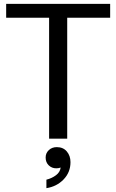

<svg xmlns="http://www.w3.org/2000/svg" viewBox="-20 -720 604 997"><path d="M235 0V-628H12V-700H552V-628H329V0ZM221 257V213Q249 206 270.5 190Q292 174 295 150Q285 154 272 154Q249 154 233 138.5Q217 123 217 98Q217 75 233.5 59.5Q250 44 275 44Q308 44 327 66.5Q346 89 346 122Q346 175 310 212Q274 249 221 257Z"/></svg>

Font: Hedvig Letters Sans
Style: Regular
Weight: 400
Designer: Alexander Örn & Tor Weibull
Foundry: Kanon Foundry
Version: Version 1.000; ttfautohint (v1.8.4.7-5d5b)